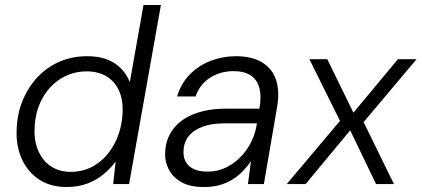

<svg xmlns="http://www.w3.org/2000/svg" viewBox="-20 -740 1695 772"><path d="M248 12Q182 12 136 -19Q90 -50 67 -102.5Q44 -155 47 -218Q49 -283 71.5 -337Q94 -391 132 -431Q170 -471 220.5 -492.5Q271 -514 330 -514Q397 -514 439.5 -486.5Q482 -459 502 -410L557 -720H627L499 0H435L445 -90Q425 -64 397.5 -40.5Q370 -17 332.5 -2.5Q295 12 248 12ZM264 -49Q323 -49 369 -80.5Q415 -112 442.5 -166.5Q470 -221 473 -288Q475 -339 458.5 -375.5Q442 -412 409 -432.5Q376 -453 329 -453Q271 -453 224 -423.5Q177 -394 149 -342Q121 -290 119 -222Q117 -173 134 -133.5Q151 -94 184.5 -71.5Q218 -49 264 -49Z M800 12Q744 12 709.5 -7.5Q675 -27 658.5 -59Q642 -91 644 -126Q646 -182 677 -222Q708 -262 762.5 -282.5Q817 -303 888 -303H1023Q1032 -354 1022.5 -387.5Q1013 -421 987 -437.5Q961 -454 919 -454Q867 -454 825.5 -428Q784 -402 766 -352H692Q708 -405 743.5 -441Q779 -477 827.5 -495.5Q876 -514 928 -514Q994 -514 1035 -488.5Q1076 -463 1090.5 -417Q1105 -371 1094 -309L1041 0H977L989 -92Q975 -71 956.5 -52Q938 -33 915 -18.5Q892 -4 863.5 4Q835 12 800 12ZM815 -50Q853 -50 885.5 -65Q918 -80 943.5 -105Q969 -130 986 -161.5Q1003 -193 1010 -227L1013 -244H882Q831 -244 794.5 -230.5Q758 -217 738.5 -192.5Q719 -168 718 -133Q716 -95 740.5 -72.5Q765 -50 815 -50Z M1133 0 1347 -254 1224 -502H1296L1401 -287L1580 -502H1655L1442 -249L1564 0H1492L1388 -216L1209 0Z"/></svg>

Font: DM Sans 16pt Light
Style: Italic
Weight: 300
Italic angle: -10°
Version: Version 4.004;gftools[0.9.30]